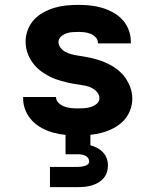

<svg xmlns="http://www.w3.org/2000/svg" viewBox="-20 -548 640 788"><path d="M299 8Q274 8 248.5 5.5Q223 3 199 -3.5Q175 -10 152.5 -22Q130 -34 112.5 -52Q95 -70 85 -94Q75 -118 75 -143V-150H210V-149Q210 -135 221 -125Q232 -115 245 -110.5Q258 -106 271.5 -104.5Q285 -103 299 -103Q313 -103 326.5 -104Q340 -105 353 -109Q366 -113 377 -122Q388 -131 388 -145Q388 -158 379.5 -168.5Q371 -179 359.5 -185.5Q348 -192 335 -195Q322 -198 309 -200Q296 -202 283 -204Q270 -206 257.5 -209Q245 -212 232.5 -215.5Q220 -219 207.5 -223.5Q195 -228 183.5 -234Q172 -240 161 -247Q150 -254 140 -262.5Q130 -271 121.5 -281Q113 -291 106 -302.5Q99 -314 94.5 -326Q90 -338 87.5 -351Q85 -364 85 -377Q85 -402 94 -425.5Q103 -449 119.5 -467Q136 -485 158 -497Q180 -509 203.5 -516Q227 -523 251.5 -525.5Q276 -528 301 -528Q326 -528 350.5 -525.5Q375 -523 398.5 -516Q422 -509 444 -497Q466 -485 482.5 -467Q499 -449 508 -425.5Q517 -402 517 -377V-370H382V-372Q382 -385 373 -394.5Q364 -404 352 -409Q340 -414 327 -415.5Q314 -417 301 -417Q288 -417 275.5 -416Q263 -415 251 -410.5Q239 -406 229.5 -397Q220 -388 220 -376Q220 -363 228.5 -352Q237 -341 248.5 -335Q260 -329 273 -325.5Q286 -322 298.5 -320Q311 -318 324 -316Q337 -314 350 -311Q363 -308 375.5 -304.5Q388 -301 400 -296.5Q412 -292 424 -286Q436 -280 447 -273Q458 -266 468 -257.5Q478 -249 486.5 -239Q495 -229 501.5 -217.5Q508 -206 513 -194Q518 -182 520.5 -169Q523 -156 523 -143Q523 -118 513.5 -94Q504 -70 486.5 -52Q469 -34 446 -22Q423 -10 399 -3.5Q375 3 349.5 5.5Q324 8 299 8ZM185 220V137H300Q307 137 314 136Q321 135 328 133Q335 131 340.5 126.5Q346 122 346 115Q346 107 341.5 100.5Q337 94 330 91Q323 88 315.5 86.5Q308 85 300 85H249V-103H351V48Q365 52 378.5 59Q392 66 402.5 77Q413 88 418 102Q423 116 423 131Q423 146 418.5 159.5Q414 173 404.5 184Q395 195 382.5 202Q370 209 356.5 213Q343 217 328.5 218.5Q314 220 300 220Z"/></svg>

Font: Iosevka Aile Heavy
Style: Regular
Weight: 900
Designer: Belleve Invis
Foundry: Belleve Invis
Version: Version 31.1.0; ttfautohint (v1.8.4)